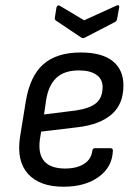

<svg xmlns="http://www.w3.org/2000/svg" viewBox="-20 -697 519 728"><path d="M221 11Q130 11 86 -38Q42 -87 56 -178L78 -314Q94 -409 144.5 -453.5Q195 -498 286 -498Q366 -498 407 -465.5Q448 -433 448 -373Q448 -302 403.5 -263.5Q359 -225 278 -215L136 -198L131 -167Q124 -112 148.5 -85Q173 -58 227 -58Q271 -58 298.5 -75.5Q326 -93 330 -125Q331 -135 340 -135H399Q408 -135 408 -126Q406 -64 354.5 -26.5Q303 11 221 11ZM147 -263 267 -278Q321 -286 345 -306.5Q369 -327 369 -367Q369 -397 345.5 -413.5Q322 -430 279 -430Q224 -430 194 -402Q164 -374 155 -318ZM422 -676Q427 -678 430 -676.5Q433 -675 432 -670L424 -625Q423 -617 415 -613L301 -554Q295 -551 289 -554L195 -617Q191 -619 189 -622Q187 -625 188 -630L194 -668Q197 -680 207 -675L299 -620Z"/></svg>

Font: Sofia Sans Semi Condensed
Style: Italic
Weight: 400
Italic angle: -9°
Designer: Botio Nikoltchev, Ani Petrova
Foundry: lettersoup
Version: Version 4.101